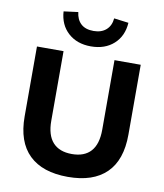

<svg xmlns="http://www.w3.org/2000/svg" viewBox="-100 -1025 952 1117"><g transform="rotate(10 375.5 -466.5)"><path d="M377 11Q227 11 148 -65.5Q69 -142 69 -292V-705H226V-294Q226 -209 264.5 -166.5Q303 -124 377 -124Q451 -124 489 -166.5Q527 -209 527 -294V-705H682V-292Q682 -142 604 -65.5Q526 11 377 11ZM377 -760Q295 -760 243 -807Q191 -854 186 -933L271 -944Q276 -900 302.5 -875.5Q329 -851 377 -851Q423 -851 451 -875.5Q479 -900 483 -944L569 -933Q564 -854 512 -807Q460 -760 377 -760Z"/></g></svg>

Font: Nunito Sans 11pt ExtraBold
Style: Regular
Weight: 800
Version: Version 3.101;gftools[0.9.27]